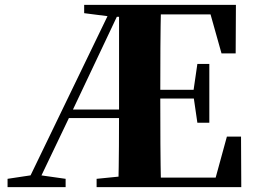

<svg xmlns="http://www.w3.org/2000/svg" viewBox="-20 -767 1048 787"><path d="M465 0Q467 -84 467.5 -168.5Q468 -253 468 -329V-747H640Q638 -661 637.5 -572Q637 -483 637 -391V-360Q637 -266 637.5 -177Q638 -88 640 0ZM11 0V-34L117 -50H136L249 -34V0ZM789 -264 773 -374V-395L789 -505H838V-264ZM888 -548 843 -708H552V-747H947L946 -548ZM552 0V-39H864L910 -207H968L969 0ZM325 -713V-747H552V-698H442ZM376 0V-34L536 -50H552V0ZM82 0 443 -747H482L271 -301L127 0ZM241 -283 256 -318H554V-283ZM552 -363V-399H801V-363Z"/></svg>

Font: Noto Serif SC ExtraLight Black
Style: Regular
Weight: 900
Version: Version 2.002-H1;hotconv 1.1.0;makeotfexe 2.6.0